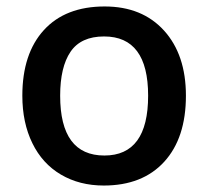

<svg xmlns="http://www.w3.org/2000/svg" viewBox="-20 -570 651 600"><path d="M561 -271Q561 -138.7 493.2 -64.5Q425.3 9.8 304.2 9.8Q228.5 9.8 170.4 -24.4Q112.3 -58.6 81.1 -122.6Q49.8 -186.5 49.8 -271Q49.8 -402.3 117.2 -476.1Q184.6 -549.8 307.1 -549.8Q424.3 -549.8 492.7 -474.4Q561 -398.9 561 -271ZM168 -271Q168 -84 306.2 -84Q442.9 -84 442.9 -271Q442.9 -456.1 305.2 -456.1Q232.9 -456.1 200.4 -408.2Q168 -360.4 168 -271Z"/></svg>

Font: f2_4961           
Style: Regular
Weight: 600
Foundry: Ascender Corporation
Version: Version 1.10